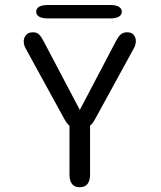

<svg xmlns="http://www.w3.org/2000/svg" viewBox="-20 -758 659 787"><path d="M306.8 9.5Q264.8 9.5 264.8 -43.7V-242.7Q254.3 -251 243.7 -270.2L85.8 -558.2Q77.3 -572.8 77.3 -589Q77.3 -603 86.7 -614.3Q96 -625.7 115 -625.7Q131.7 -625.7 141.1 -615.8Q150.5 -605.8 161.3 -584.2L307.2 -307.5L452.8 -584.7Q463.7 -606 473.8 -615.8Q484 -625.7 500.5 -625.7Q519.5 -625.7 528.2 -614.7Q536.8 -603.7 536.8 -590Q536.8 -582.2 534.5 -573.8Q532.2 -565.5 527.8 -558.5L370 -270.2Q365 -261.2 360.2 -254.4Q355.3 -247.7 349.2 -243V-43.7Q349.2 9.5 306.8 9.5ZM128.3 -710Q128.3 -722.8 140.2 -730.2Q152.2 -737.5 177.3 -737.5H430.3Q455.5 -737.5 467.4 -730.2Q479.3 -722.8 479.3 -710Q479.3 -697.2 467.4 -689.8Q455.5 -682.5 430.3 -682.5H177.3Q152.2 -682.5 140.2 -689.8Q128.3 -697.2 128.3 -710Z"/></svg>

Font: Sono ExtraLight
Style: Regular
Weight: 200
Designer: Tyler Finck
Foundry: Tyler Finck
Version: Version 2.112